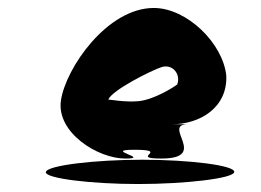

<svg xmlns="http://www.w3.org/2000/svg" viewBox="-20 -706 654 482"><path d="M95 -274C93 -258 210 -244 327 -244C444 -244 566 -258 568 -274C571 -291 454 -305 337 -305C220 -305 98 -291 95 -274ZM133 -454C121 -373 226 -308 294 -308C362 -308 236 -330 317 -330C410 -330 302 -308 385 -308C507 -308 384 -394 452 -394H411C482 -394 552 -436 548 -517C539 -598 449 -686 366 -686C249 -686 145 -535 133 -454ZM252 -456C260 -479 361 -530 387 -538C414 -545 434 -520 425 -494C413 -485 366 -456 328 -452C294 -449 258 -456 252 -456Z"/></svg>

Font: Ampere
Style: SCCndIta
Weight: 400
Version: Version 1